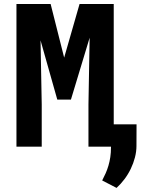

<svg xmlns="http://www.w3.org/2000/svg" viewBox="-20 -731 701 957"><path d="M232.4 -710.9 299.8 -443.8 376.5 -710.9H546.9V0H420.9V-210.4L426.8 -543L333.5 -234.4H265.6L182.1 -529.8L188 -210.4V0H62V-710.9ZM660.2 -3.4Q660.2 24.4 652.6 53.7Q645 83 631.8 110.4Q618.7 137.7 600.3 162.1Q582 186.5 561 205.6L489.3 168.5Q498.5 150.9 506.6 132.8Q514.6 114.7 520.5 94.7Q526.4 74.7 529.8 52.2Q533.2 29.8 533.2 2.9V-111.3H660.6Z"/></svg>

Font: Roboto Mono
Style: Bold
Weight: 700
Designer: Google
Version: Version 2.000985; 2015; ttfautohint (v1.3)